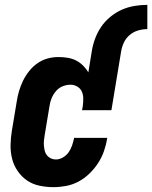

<svg xmlns="http://www.w3.org/2000/svg" viewBox="-20 -763 627 791"><path d="M358 -551Q362 -577 371.5 -603Q381 -629 396.5 -652Q412 -675 434.5 -693.5Q457 -712 482 -723Q507 -734 534 -738.5Q561 -743 587 -743V-643Q568 -643 549 -637.5Q530 -632 514.5 -619Q499 -606 490.5 -588Q482 -570 479 -551ZM200 8Q171 8 142.5 2Q114 -4 91.5 -19.5Q69 -35 53 -58Q37 -81 30 -108.5Q23 -136 23.5 -165.5Q24 -195 29 -225L49 -345Q52 -366 58.5 -388Q65 -410 75 -430.5Q85 -451 100 -470Q115 -489 134.5 -502.5Q154 -516 176 -522Q198 -528 220 -528Q240 -528 258.5 -525Q277 -522 293 -514Q309 -506 322 -493Q335 -480 344 -465L358 -551H479L439 -309H318L321 -325Q323 -341 323 -356.5Q323 -372 317.5 -385Q312 -398 299 -406Q286 -414 271 -414Q254 -414 238 -407.5Q222 -401 210.5 -387.5Q199 -374 192.5 -358Q186 -342 184 -326L164 -206Q162 -195 161 -184Q160 -173 161 -162Q162 -151 164.5 -141Q167 -131 173.5 -123Q180 -115 189.5 -110.5Q199 -106 210 -106Q225 -106 239.5 -114.5Q254 -123 263 -136Q272 -149 277 -164Q282 -179 285 -193V-195H422L421 -191Q417 -165 408 -139.5Q399 -114 384 -91Q369 -68 348.5 -48Q328 -28 303.5 -15Q279 -2 252.5 3Q226 8 200 8Z"/></svg>

Font: Iosevka Heavy Oblique
Style: Regular
Weight: 900
Italic angle: -9°
Monospace: yes
Designer: Belleve Invis
Foundry: Belleve Invis
Version: Version 32.5.0; ttfautohint (v1.8.4)